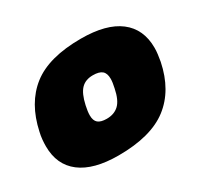

<svg xmlns="http://www.w3.org/2000/svg" viewBox="-110 -632 835 790"><g transform="rotate(-30 308.0 -237.0)"><path d="M247 10Q129 10 67.5 -37Q6 -84 6 -172Q6 -187 7.5 -203.5Q9 -220 13 -237Q39 -359 119 -421.5Q199 -484 352 -484Q472 -484 534 -436.5Q596 -389 596 -300Q596 -285 594 -269.5Q592 -254 589 -237Q564 -115 482.5 -52.5Q401 10 247 10ZM280 -145Q316 -145 338 -166Q360 -187 370 -237Q376 -263 376 -280Q376 -306 362.5 -317.5Q349 -329 319 -329Q284 -329 263.5 -308Q243 -287 232 -237Q226 -210 226 -192Q226 -167 239 -156Q252 -145 280 -145Z"/></g></svg>

Font: Kanit ExtraBold
Style: Italic
Weight: 800
Italic angle: -12°
Designer: Katatrad Team
Foundry: CadsonDemak
Version: Version 2.000; ttfautohint (v1.8.3)